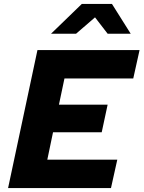

<svg xmlns="http://www.w3.org/2000/svg" viewBox="-20 -954 728 974"><path d="M21 0 170 -700H688L656 -556H307L279 -423H526L496 -283H249L220 -144H575L543 0ZM239 -783 395 -934H548L643 -783H526L462 -866L366 -783Z"/></svg>

Font: Red Hat Text
Style: Bold Italic
Weight: 700
Italic angle: -12°
Designer: Pentagram, MCKL
Foundry: Pentagram, MCKL
Version: Version 1.023; ttfautohint (v1.8.3)